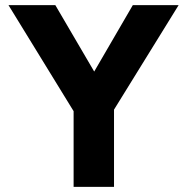

<svg xmlns="http://www.w3.org/2000/svg" viewBox="-20 -726 727 746"><path d="M266 0H423V-300L674 -706H496L346 -448L195 -706H13L266 -294Z"/></svg>

Font: MV Cash
Style: Bold
Weight: 700
Designer: Rodrigo Fuenzalida
Foundry: fragTYPE
Version: Version 1.100;Glyphs 3.1.2 (3151)